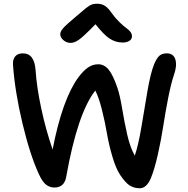

<svg xmlns="http://www.w3.org/2000/svg" viewBox="-20 -1025 1011 1030"><path d="M358.9 -794.9Q336.9 -794.9 320.1 -809.6Q303.2 -824.2 303.2 -841.8Q303.2 -855 318.1 -872.8Q333 -890.6 387.2 -936Q400.4 -946.8 417.5 -961.4Q434.6 -976.1 441.4 -981.7Q448.2 -987.3 459.2 -994.1Q470.2 -1001 479.5 -1002.9Q488.8 -1004.9 502 -1004.9Q525.4 -1004.9 543 -993.7Q560.5 -982.4 579.1 -955.1Q599.1 -927.2 621.3 -905.8Q643.6 -884.3 657 -875Q670.4 -865.7 679.2 -854.5Q688 -843.3 688 -830.1Q688 -814.9 674.1 -805.9Q660.2 -796.9 637.2 -796.9Q601.1 -796.9 569.3 -817.1Q537.6 -837.4 492.2 -895Q428.2 -829.1 403.6 -812Q378.9 -794.9 358.9 -794.9ZM730 -15.1Q699.7 -15.1 676.5 -29.5Q653.3 -43.9 625 -85.9Q601.6 -121.1 582.8 -185.1Q564 -249 553.7 -309.3Q543.5 -369.6 526.9 -436Q510.3 -502.4 491.2 -539.1Q395.5 -417 335 -75.2Q324.7 -19 271 -19Q248 -19 228 -33.7Q208 -48.3 189 -89.8Q140.6 -194.8 100.1 -365Q59.6 -535.2 49.8 -676.8Q47.4 -703.6 60.5 -721.2Q73.7 -738.8 103 -738.8Q164.6 -738.8 170.9 -647.9Q176.8 -558.1 201.2 -443.6Q225.6 -329.1 262.2 -223.1Q314.5 -493.2 400.9 -610.8Q425.8 -644 450.9 -662.1Q476.1 -680.2 506.8 -680.2Q539.6 -680.2 563.2 -651.1Q586.9 -622.1 610.8 -550.8Q623.5 -513.7 635.5 -441.2Q647.5 -368.7 662.8 -301.5Q678.2 -234.4 703.1 -189.9Q722.7 -248 739.3 -347.9Q755.9 -447.8 771.7 -540.3Q787.6 -632.8 807.1 -681.2Q821.3 -714.4 835.9 -726.6Q850.6 -738.8 874 -738.8Q911.1 -738.8 920.9 -705.6Q930.7 -672.4 913.1 -623Q897 -575.7 881.6 -496.3Q866.2 -417 855.5 -346.7Q844.7 -276.4 827.1 -197.5Q809.6 -118.7 789.1 -68.8Q766.1 -15.1 730 -15.1Z"/></svg>

Font: Shantell Sans Bouncy
Style: Regular
Weight: 500
Designer: Stephen Nixon, Anya Danilova, Shantell Martin
Foundry: Arrow Type
Version: Version 1.006;[9816181b4]